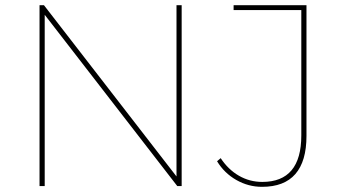

<svg xmlns="http://www.w3.org/2000/svg" viewBox="-20 -720 1333 743"><path d="M133 0V-700H150L674 -23H663V-700H683V0H666L142 -677H153V0ZM994 3Q941 3 894.5 -23.5Q848 -50 820 -96L834 -108Q863 -64 904.5 -40Q946 -16 995 -16Q1146 -16 1146 -196V-681H884V-700H1166V-194Q1166 -96 1123 -46.5Q1080 3 994 3Z"/></svg>

Font: Montserrat Thin
Style: Regular
Weight: 100
Designer: Julieta Ulanovsky
Foundry: Julieta Ulanovsky
Version: Version 9.000